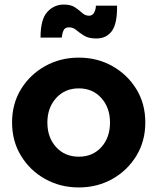

<svg xmlns="http://www.w3.org/2000/svg" viewBox="-20 -811 691 843"><path d="M326 12Q407 12 473 -25Q539 -62 578.5 -126.5Q618 -191 618 -273Q618 -356 578.5 -420Q539 -484 473 -521Q407 -558 326 -558Q245 -558 178.5 -521Q112 -484 72.5 -420Q33 -356 33 -273Q33 -191 72.5 -126.5Q112 -62 178.5 -25Q245 12 326 12ZM326 -123Q265 -123 226.5 -165Q188 -207 188 -273Q188 -338 226.5 -380.5Q265 -423 326 -423Q387 -423 425 -380.5Q463 -338 463 -273Q463 -207 425 -165Q387 -123 326 -123ZM403 -642Q447 -642 471 -674.5Q495 -707 494 -786H401Q401 -770 393.5 -756Q386 -742 371 -742Q354 -742 340.5 -754.5Q327 -767 309 -779Q291 -791 260 -791Q218 -791 188 -759Q158 -727 158 -646H251Q253 -664 259 -677.5Q265 -691 283 -691Q301 -691 315 -679Q329 -667 349 -654.5Q369 -642 403 -642Z"/></svg>

Font: Plus Jakarta Sans ExtraBold
Style: Regular
Weight: 800
Designer: Gumpita Rahayu
Foundry: Tokotype
Version: Version 2.004; ttfautohint (v1.8.3)